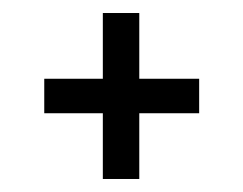

<svg xmlns="http://www.w3.org/2000/svg" viewBox="-20 -447 374 295"><path d="M138 -172V-427H194V-172ZM48 -273V-326H286V-273Z"/></svg>

Font: Bricolage Grotesque 24pt Condensed ExtraLight
Style: Regular
Weight: 250
Width: 3
Designer: Mathieu Triay
Foundry: Atelier Triay
Version: Version 1.001;gftools[0.9.33.dev8+g029e19f]